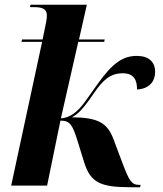

<svg xmlns="http://www.w3.org/2000/svg" viewBox="-20 -780 684 807"><path d="M530 7H569L571 -3H564C532 -3 522 -23 495 -94L457 -195C431 -265 390 -286 282 -287C306 -299 330 -322 373 -386C414 -446 445 -472 496 -472C545 -472 556 -441 556 -404C603 -406 632 -434 632 -478C632 -520 605 -545 555 -545C495 -545 452 -513 391 -428C344 -363 324 -327 289 -302C273 -291 255 -283 236 -283L309 -604H418L420 -614H312L345 -760H108L106 -750H123C161 -750 177 -741 177 -714C177 -701 174 -684 159 -614H73L70 -604H157L27 0H178L234 -273C275 -273 285 -255 307 -184L334 -97C361 -12 402 7 530 7Z"/></svg>

Font: Noto Serif Display
Style: Bold Italic
Weight: 700
Italic angle: -12°
Designer: Monotype Design Team
Foundry: Monotype Imaging Inc.
Version: Version 2.009